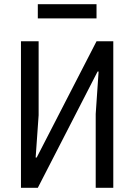

<svg xmlns="http://www.w3.org/2000/svg" viewBox="-20 -895 640 915"><path d="M79.9 0H160.2L445 -554H449.9L436.1 -351.9V0H519.9V-698.2H440L154.8 -144.2H149.9L164.1 -345.9V-698.2H79.9ZM160.2 -807.2H440V-875H160.2Z"/></svg>

Font: Margiela Mono
Style: Regular
Weight: 400
Designer: Mike Abbink, Paul van der Laan, Pieter van Rosmalen
Foundry: Bold Monday
Version: Version 2.003 2021